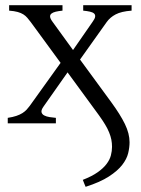

<svg xmlns="http://www.w3.org/2000/svg" viewBox="-20 -474 543 738"><path d="M260.7 -281.7 335.9 -390.1Q344.7 -401.9 345.7 -409.7Q346.7 -417.5 341.6 -422.1Q336.4 -426.8 325.7 -429.2Q314.9 -431.6 299.8 -433.1V-454.1H485.8V-433.1Q446.3 -430.2 424.6 -418.7Q402.8 -407.2 390.1 -389.2L287.6 -245.1L407.7 -81.1Q442.4 -33.7 460.2 2.9Q478 39.6 478 72.8Q478 92.3 472.7 114.7Q467.3 137.2 449.7 159.9Q432.1 182.6 398.7 204.3Q365.2 226.1 309.1 244.1Q307.6 240.2 304.2 232.4Q300.8 224.6 298.3 217.3Q333.5 203.6 355.2 188.2Q377 172.9 389.4 156.5Q401.9 140.1 406.2 123.3Q410.6 106.4 410.6 90.3Q410.6 76.2 408 62.7Q405.3 49.3 399.4 34.9Q393.6 20.5 384 4.6Q374.5 -11.2 360.8 -30.3L239.7 -195.8L147 -64Q137.7 -50.8 139.6 -42.7Q141.6 -34.7 149.9 -30.3Q158.2 -25.9 170.7 -23.9Q183.1 -22 194.8 -21V0H9.8V-21Q29.3 -23.9 43 -28.6Q56.6 -33.2 66.2 -39.3Q75.7 -45.4 82.3 -52.5Q88.9 -59.6 94.2 -66.9L212.9 -232.4L98.1 -389.2Q91.3 -397.9 85 -405.5Q78.6 -413.1 69.8 -418.7Q61 -424.3 47.9 -428Q34.7 -431.6 15.1 -433.1V-454.1H220.2V-433.1Q205.1 -431.6 194.1 -429Q183.1 -426.3 177.5 -421.6Q171.9 -417 172.6 -409.4Q173.3 -401.9 182.1 -390.1Z"/></svg>

Font: Gentium Unicode
Style: Regular
Weight: 400
Version: Version 1.009